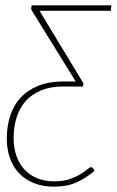

<svg xmlns="http://www.w3.org/2000/svg" viewBox="-20 -513 439 719"><path d="M98.5 -493H397L395 -472.5H128L288.5 -207.5Q290 -205.5 291.2 -203.2Q292.5 -201 292 -197L291 -189H215.5Q169 -189 134.2 -174.8Q99.5 -160.5 76.5 -134.8Q53.5 -109 42.2 -73.2Q31 -37.5 31 5Q31 42 41.8 71.8Q52.5 101.5 72.2 122.5Q92 143.5 120.2 154.8Q148.5 166 183.5 166Q217 166 240.8 157.8Q264.5 149.5 280.8 139.5Q297 129.5 306.8 121.2Q316.5 113 322 113Q325.5 113 329 118L334 126.5Q303 153.5 267 169.8Q231 186 182 186Q140 186 107 172.8Q74 159.5 51.5 135.8Q29 112 17.2 79Q5.5 46 5.5 6.5Q5.5 -40 18.2 -79.5Q31 -119 57.5 -147.5Q84 -176 124 -192Q164 -208 219 -208H263.5L101 -470.5Q96.5 -476.5 97 -482Z"/></svg>

Font: Lato Thin
Style: Italic
Weight: 200
Italic angle: -7°
Designer: Lukasz Dziedzic
Foundry: tyPoland Lukasz Dziedzic
Version: Version 2.007; 2014-02-27